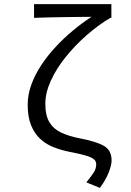

<svg xmlns="http://www.w3.org/2000/svg" viewBox="-20 -732 640 936"><path d="M467 184 401 157Q427 125 438 107Q449 89 449 69Q449 54 438 44.5Q427 35 398.5 26.5Q370 18 318 8Q278 0 241 -14.5Q204 -29 176 -55Q148 -81 131.5 -121.5Q115 -162 115 -222Q115 -270 132.5 -318.5Q150 -367 180.5 -413.5Q211 -460 251 -503Q291 -546 335.5 -583Q380 -620 426 -650Q401 -650 365 -649.5Q329 -649 289 -648.5Q249 -648 211.5 -647Q174 -646 146 -645V-712H523V-645H518Q459 -610 402.5 -560.5Q346 -511 300.5 -454.5Q255 -398 228 -339Q201 -280 201 -226Q201 -169 221 -136Q241 -103 278.5 -85.5Q316 -68 367 -58Q447 -43 485.5 -21.5Q524 0 524 50Q524 72 510.5 107.5Q497 143 467 184Z"/></svg>

Font: Source Code Variable
Style: Regular
Weight: 400
Monospace: yes
Designer: Paul D. Hunt, Teo Tuominen
Foundry: Adobe Systems Incorporated
Version: Version 1.010;hotconv 1.0.106;makeotfexe 2.5.65593